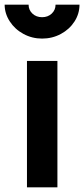

<svg xmlns="http://www.w3.org/2000/svg" viewBox="-67 -806 362 826"><path d="M49 -544H180V0H49ZM-47 -786H56Q56 -763 72.5 -747.5Q89 -732 114 -732Q139 -732 155.5 -747.5Q172 -763 172 -786H275Q275 -747 253.5 -713.5Q232 -680 195 -660Q158 -640 114 -640Q71 -640 34 -660Q-3 -680 -25 -714Q-47 -748 -47 -786Z"/></svg>

Font: Eudoxus Sans
Style: Bold
Weight: 700
Designer: Stijn de Vries
Foundry: tokotype
Version: Version 2.005